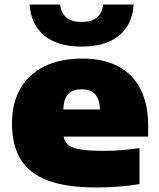

<svg xmlns="http://www.w3.org/2000/svg" viewBox="-20 -818 703 849"><path d="M635 -214H261.5Q265.5 -190 282.2 -176.5Q299 -163 336.5 -157Q374 -151 442 -151Q511.5 -151 597 -163V-4Q508.5 11 405 11Q275.5 11 193.5 -19.2Q111.5 -49.5 72.2 -112.2Q33 -175 33 -273Q33 -360 69 -424.5Q105 -489 175 -524Q245 -559 345 -559Q439.5 -559 504.5 -523.5Q569.5 -488 602.2 -422Q635 -356 635 -265ZM260 -334H422Q420 -380 400.5 -401.5Q381 -423 341 -423Q301 -423 281.2 -401.5Q261.5 -380 260 -334ZM111 -798H246Q250.5 -760 273.5 -740.5Q296.5 -721 341 -721Q385.5 -721 408.5 -740.5Q431.5 -760 436 -798H571Q565.5 -710 506.8 -661Q448 -612 341 -612Q234 -612 175.2 -661Q116.5 -710 111 -798Z"/></svg>

Font: Encode Sans Expanded Black
Style: Regular
Weight: 900
Width: 7
Designer: Multiple Designers
Foundry: Impallari Type
Version: Version 2.000